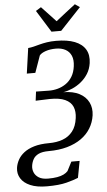

<svg xmlns="http://www.w3.org/2000/svg" viewBox="-99 -1039 748 1340"><g transform="rotate(-5 275.0 -369.5)"><path d="M174 255Q103.5 255 57.8 235.2Q12 215.5 -8.2 182Q-28.5 148.5 -23 108.5Q-19 80 -4.2 52.8Q10.5 25.5 38.5 3.8Q66.5 -18 109.8 -31Q153 -44 214.5 -44Q268 -44 310.5 -59.5Q353 -75 380.5 -109.8Q408 -144.5 415.5 -202Q422 -248 407.8 -281.5Q393.5 -315 354.2 -333.2Q315 -351.5 245.5 -350.5L147.5 -347L155.5 -410.5L245 -409Q277 -408.5 308 -417Q339 -425.5 365.5 -443.8Q392 -462 410 -491.8Q428 -521.5 433.5 -563.5Q439.5 -608 426.8 -637.5Q414 -667 386.2 -682Q358.5 -697 319.5 -697Q278.5 -697 247.5 -686.2Q216.5 -675.5 204 -659.5L162 -541H102.5L127.5 -718Q146.5 -719.5 166.5 -724.5Q186.5 -729.5 209.8 -735.8Q233 -742 261.2 -746.5Q289.5 -751 325.5 -751Q404 -751 455.8 -730.8Q507.5 -710.5 530.8 -671.5Q554 -632.5 546 -576Q540 -534.5 519.8 -502.2Q499.5 -470 470.5 -446.5Q441.5 -423 408.5 -408.8Q375.5 -394.5 345 -389.5Q412.5 -389 457 -365.8Q501.5 -342.5 521.5 -302.2Q541.5 -262 534.5 -211Q527.5 -162 502.5 -121Q477.5 -80 436 -50.8Q394.5 -21.5 337.2 -5.2Q280 11 208 11Q162.5 11 136.5 23.5Q110.5 36 98.8 57Q87 78 83.5 103Q80 127.5 89.5 150.2Q99 173 122.8 187.5Q146.5 202 187 202Q223.5 202 250.8 197.2Q278 192.5 296.5 183.2Q315 174 326 161.5L358.5 98H416.5L394.5 215Q363.5 228 311.5 241.5Q259.5 255 174 255ZM299.5 -817.5 204 -971 241 -994Q266 -967.5 291.2 -940.8Q316.5 -914 341.5 -887Q375.5 -914 409.8 -940.8Q444 -967.5 478.5 -994L512 -971L367.5 -817.5Z"/></g></svg>

Font: Merriweather 24pt
Style: Italic
Weight: 400
Italic angle: -7.8°
Designer: Eben Sorkin
Foundry: Eben Sorkin
Version: Version 2.101